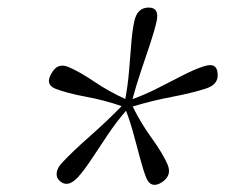

<svg xmlns="http://www.w3.org/2000/svg" viewBox="-20 -788 611 521"><path d="M419.5 -293.5Q390.5 -275 377.5 -304Q369 -325 360.8 -356Q352.5 -387 343.2 -421.5Q334 -456 322 -487.5Q296 -457.5 273 -423.2Q250 -389 229.5 -357.8Q209 -326.5 191 -306.5Q163 -277 141.5 -297.5Q132.5 -306 133.8 -319Q135 -332 148.5 -346.5Q176 -376 222.2 -416.8Q268.5 -457.5 310 -500Q264.5 -516 213.2 -525.5Q162 -535 131 -547Q101.5 -558.5 119.5 -588.5Q135.5 -618.5 165 -606.5Q195 -594 235.8 -566.5Q276.5 -539 320 -519.5Q327 -557 330.2 -596Q333.5 -635 336.2 -670Q339 -705 344.5 -730.5Q352.5 -767.5 383.5 -767.5Q413 -767.5 405 -730.5Q399.5 -705.5 387.8 -670.2Q376 -635 362.8 -595.8Q349.5 -556.5 339.5 -519Q374.5 -531.5 410 -549.8Q445.5 -568 477.2 -584.2Q509 -600.5 533 -608Q569 -620 570.5 -588Q573.5 -558.5 538 -547.5Q501 -535.5 447 -525.2Q393 -515 340 -499Q361.5 -455 391.5 -413.5Q421.5 -372 435 -341Q447 -312 419.5 -293.5ZM326.5 -504.5V-505L326 -504.5Z"/></svg>

Font: Fraunces 144pt SuperSoft Light
Style: Italic
Weight: 300
Italic angle: -16°
Version: Version 1.000;[b76b70a41]